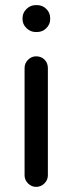

<svg xmlns="http://www.w3.org/2000/svg" viewBox="-20 -724 283 750"><path d="M68 -649V-653Q68 -674 83.5 -689Q99 -704 119 -704H125Q146 -704 161 -689Q176 -674 176 -653V-649Q176 -629 161 -614Q146 -599 125 -599H119Q99 -599 83.5 -614Q68 -629 68 -649ZM76 -458Q76 -477 89.5 -490.5Q103 -504 121 -504Q141 -504 154 -491Q167 -478 167 -458V-39Q167 -21 153.5 -7.5Q140 6 121 6Q103 6 89.5 -7.5Q76 -21 76 -39Z"/></svg>

Font: 寒蝉全圆体
Style: Regular
Weight: 400
Designer: Warren2060
      Designed by Motoya company      

      [Varela Round]
      Joe Prince(Latin component); Avraham Cornf
Foundry: ChillType
Version: Version 3.200